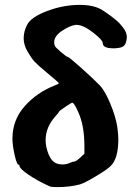

<svg xmlns="http://www.w3.org/2000/svg" viewBox="-20 -773 571 787"><path d="M31 -205Q31 -281 81 -337.5Q131 -394 205 -423Q221 -429 221 -431Q221 -434 209 -444Q205 -448 170 -477Q135 -506 122 -520Q109 -534 93 -561.5Q77 -589 77 -616Q77 -644 91 -671Q107 -703 173.5 -728Q240 -753 307 -753Q370 -753 405 -728Q407 -727 419 -718.5Q431 -710 437 -705.5Q443 -701 454.5 -691.5Q466 -682 472 -675Q478 -668 485.5 -658.5Q493 -649 496.5 -639Q500 -629 500 -620Q500 -618 499.5 -616Q499 -614 499 -612Q496 -591 486 -583.5Q476 -576 450 -575H444Q401 -575 401 -597Q401 -609 361 -640Q321 -671 294 -671H290Q266 -668 234 -646.5Q202 -625 202 -599Q202 -592 205 -585Q206 -580 229.5 -560Q253 -540 257 -540Q262 -540 311.5 -496Q361 -452 390 -422Q410 -401 432 -348.5Q454 -296 461 -252Q465 -220 465 -202Q465 -121 432 -91Q416 -76 370.5 -49Q325 -22 307 -17Q266 -6 213 -6Q192 -6 184 -9Q135 -31 97.5 -56.5Q60 -82 60 -93Q60 -98 56 -98Q49 -98 40 -137.5Q31 -177 31 -205ZM167 -198Q167 -185 170 -170Q179 -132 194 -115.5Q209 -99 235 -99H238Q252 -99 265.5 -105Q279 -111 285 -111Q291 -111 309 -127L326 -143V-174Q326 -258 301 -313Q284 -352 276 -352Q273 -352 247.5 -335Q222 -318 222 -315Q222 -313 207 -296Q167 -252 167 -198Z"/></svg>

Font: NaniFont Regular
Style: Regular
Weight: 400
Designer: Nanigashitei
Version: Version 1.036